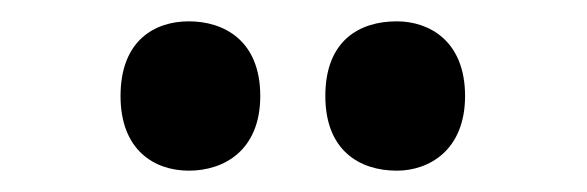

<svg xmlns="http://www.w3.org/2000/svg" viewBox="-20 -779 550 180"><path d="M352 -619C382 -619 416 -638 416 -689C416 -741 382 -759 352 -759C317 -759 285 -741 285 -689C285 -638 317 -619 352 -619ZM157 -619C190 -619 224 -638 224 -689C224 -741 190 -759 157 -759C125 -759 93 -741 93 -689C93 -638 125 -619 157 -619Z"/></svg>

Font: Noto Serif Khmer Condensed Black
Style: Regular
Weight: 900
Width: 3
Designer: Danh Hong and the Monotype Design Team
Foundry: Monotype Imaging Inc.
Version: Version 2.004